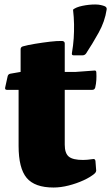

<svg xmlns="http://www.w3.org/2000/svg" viewBox="-20 -821 496 857"><path d="M219 16Q135 16 99 -27Q63 -70 63 -170V-449L72 -500V-601Q72 -611 82 -614Q103 -620 136.5 -625.5Q170 -631 203.5 -635Q237 -639 259 -638Q269 -636 269 -627V-175Q269 -137 287 -122Q305 -107 351 -107Q359 -107 370.5 -108Q382 -109 395 -111Q404 -113 406 -103L409 -64Q411 -55 403 -47Q385 -31 353.5 -16.5Q322 -2 286.5 7Q251 16 219 16ZM11 -420Q1 -420 3 -430L14 -480Q16 -490 26 -492L72 -500H318L400 -506Q410 -508 410 -497Q411 -481 410 -464Q409 -447 405 -430Q402 -420 392 -420ZM448 -793Q458 -788 456 -778Q448 -725 420.5 -675.5Q393 -626 364 -582Q358 -574 348 -574H309Q299 -574 301 -584Q307 -619 309 -650Q311 -681 310.5 -712.5Q310 -744 306 -778Q319 -789 348 -795Q377 -801 405 -801Q419 -801 430 -798.5Q441 -796 448 -793Z"/></svg>

Font: Hahmlet Black
Style: Regular
Weight: 900
Version: Version 1.002